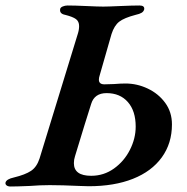

<svg xmlns="http://www.w3.org/2000/svg" viewBox="-52 -674 681 699"><path d="M-32 -9Q-29 -22 -1 -28Q40 -38 61 -52Q82 -66 92 -97L231 -550Q236 -565 236 -579Q236 -596 224.5 -604.5Q213 -613 185 -620Q164 -624 167 -641Q168 -647 176.5 -650.5Q185 -654 194 -654Q219 -654 263 -652Q305 -650 324 -650Q341 -650 385 -652Q431 -654 456 -654Q475 -654 473 -640Q471 -632 463.5 -627.5Q456 -623 442 -620Q400 -609 382 -595Q364 -581 354 -550L311 -400Q308 -391 308 -384Q308 -367 328 -367L363 -368Q387 -370 405 -370Q447 -370 486 -351.5Q525 -333 549.5 -299.5Q574 -266 574 -221Q574 -152 537 -101Q500 -50 432 -23Q364 4 271 4L238 3Q172 0 129 0Q94 0 56 3Q8 5 -13 5Q-23 5 -28 1Q-33 -3 -32 -9ZM442 -213Q442 -270 413.5 -302.5Q385 -335 336 -335Q292 -335 280 -296Q261 -237 221 -105Q217 -93 217 -80Q217 -34 280 -34Q326 -34 363 -60.5Q400 -87 421 -128.5Q442 -170 442 -213Z"/></svg>

Font: EB Garamond SemiBold
Style: Italic
Weight: 600
Italic angle: -17.2°
Designer: Georg Duffner and Octavio Pardo
Foundry: Georg Duffner
Version: Version 1.000